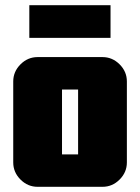

<svg xmlns="http://www.w3.org/2000/svg" viewBox="-20 -720 540 740"><path d="M93 -574V-700H406V-574ZM281 -125V-375H219V-125ZM469 -406V-94Q469 -56 441 -28Q413 0 375 0H125Q87 0 59 -28Q31 -56 31 -94V-406Q31 -444 59 -472Q87 -500 125 -500H375Q413 -500 441 -472Q469 -444 469 -406Z"/></svg>

Font: CostaRica
Style: Normal
Weight: 900
Version: Version 1.3